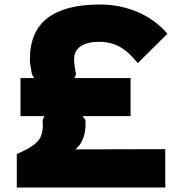

<svg xmlns="http://www.w3.org/2000/svg" viewBox="-20 -840 840 860"><path d="M730 -689 597.2 -557.1Q557.1 -607.9 516.1 -630.4Q475.1 -652.8 424.8 -652.8Q371.6 -652.8 341.8 -632.8Q312 -612.8 312 -577.1Q312 -546.9 320.8 -507.8L313 -490.2H564.9V-319.8H350.1L362.8 -301.8Q367.2 -213.4 319.8 -172.9V-170.9L720.2 -171.9V0H55.2V-149.9Q84.5 -163.1 101.8 -172.4Q119.1 -181.6 135.5 -194.6Q151.9 -207.5 159.4 -221.7Q167 -235.8 170.2 -255.6Q173.3 -275.4 170.9 -301.8L179.2 -319.8H71.8V-490.2H132.8L123 -507.8Q113.8 -555.2 113.8 -573.2Q113.8 -698.2 192.4 -759Q271 -819.8 428.2 -819.8Q517.6 -819.8 596.4 -786.1Q675.3 -752.4 730 -689Z"/></svg>

Font: Sinkin Sans 800 Black
Style: Regular
Weight: 900
Designer: Keith Bates
Foundry: K-Type
Version: Sinkin Sans (version 1.0)  by Keith Bates   •   © 2014   www